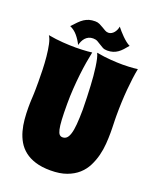

<svg xmlns="http://www.w3.org/2000/svg" viewBox="-168 -1001 923 1133"><g transform="rotate(20 293.0 -434.0)"><path d="M569.8 -704.1Q558.6 -647.9 551.8 -569.3Q544.9 -490.7 544.9 -400.9Q544.9 -388.2 545.2 -376.2Q545.4 -364.3 545.9 -351.6Q546.4 -338.9 546.6 -325.2Q546.9 -311.5 546.9 -295.9Q546.9 -263.2 544.2 -226.1Q541.5 -189 532.2 -152.3Q522.9 -115.7 505.9 -81.8Q488.8 -47.9 460.2 -22.2Q431.6 3.4 389.6 18.8Q347.7 34.2 289.1 34.2Q233.9 34.2 194.1 21.7Q154.3 9.3 126.7 -12.5Q99.1 -34.2 82 -63.5Q64.9 -92.8 55.7 -126.7Q46.4 -160.6 43.2 -197.3Q40 -233.9 40 -270Q40 -286.1 40.3 -297.1Q40.5 -308.1 41 -317.1Q41.5 -326.2 42 -335.4Q42.5 -344.7 43 -357.4Q43.5 -370.1 43.7 -388.2Q43.9 -406.2 43.9 -433.1Q43.9 -465.8 42.7 -507.3Q41.5 -548.8 37.6 -589.1Q33.7 -629.4 26.6 -662.8Q19.5 -696.3 7.8 -712.9Q57.1 -704.1 100.3 -701.2Q143.6 -698.2 180.2 -698.2Q203.6 -698.2 222.7 -699.2Q241.7 -700.2 255.4 -701.2Q271.5 -702.6 283.2 -704.1Q276.9 -673.8 270.5 -636.2Q264.2 -598.6 259.3 -555.7Q254.4 -512.7 251.2 -465.3Q248 -418 248 -369.1Q248 -308.1 250.2 -270Q252.4 -231.9 257.3 -210.7Q262.2 -189.5 270 -181.6Q277.8 -173.8 289.1 -173.8Q304.2 -173.8 314.7 -183.3Q325.2 -192.9 332.3 -215.6Q339.4 -238.3 342.5 -275.4Q345.7 -312.5 346.2 -368.2Q345.2 -447.8 341.3 -516.6Q339.8 -545.9 337.2 -575.7Q334.5 -605.5 330.8 -631.8Q327.1 -658.2 322.3 -679.4Q317.4 -700.7 311 -712.9Q359.9 -704.1 401.4 -701.2Q442.9 -698.2 476.1 -698.2Q498 -698.2 515.4 -699.2Q532.7 -700.2 544.9 -701.2Q559.1 -702.6 569.8 -704.1ZM477.1 -816.4Q463.9 -800.3 451.9 -787.1Q439.9 -773.9 426.8 -764.6Q413.6 -755.4 397.9 -750.2Q382.3 -745.1 361.8 -745.1Q344.7 -745.1 333 -751.2Q321.3 -757.3 310.5 -764.6Q299.8 -772 288.3 -778.1Q276.9 -784.2 260.7 -784.2Q245.1 -784.2 233.2 -778.6Q221.2 -772.9 212.6 -763.4Q204.1 -753.9 198.5 -741.9Q192.9 -730 189.9 -717.3Q175.8 -746.1 155.8 -770Q135.7 -793.9 107.9 -806.2Q126 -825.7 140.4 -840.3Q154.8 -855 169.4 -864.5Q184.1 -874 200.2 -878.7Q216.3 -883.3 237.8 -883.3Q252.9 -883.3 265.4 -877.4Q277.8 -871.6 289.1 -864.7Q300.3 -857.9 310.5 -852.1Q320.8 -846.2 332 -846.2Q342.8 -846.2 351.8 -851.6Q360.8 -856.9 367.4 -865.2Q374 -873.5 378.2 -883.5Q382.3 -893.6 383.8 -903.3Q391.6 -893.1 402.8 -880.4Q414.1 -867.7 426.5 -855.2Q439 -842.8 452.1 -832.3Q465.3 -821.8 477.1 -816.4Z"/></g></svg>

Font: Spicy Rice
Style: Regular
Weight: 400
Version: Version 1.000